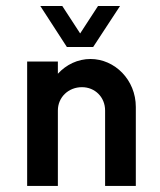

<svg xmlns="http://www.w3.org/2000/svg" viewBox="-20 -615 529 635"><path d="M288.1 -459.5 377 -595.2H304.2L245.1 -504.4L186 -595.2H113.3L201.2 -459.5ZM279.3 -419.9C237.3 -419.9 199.2 -401.4 171.4 -371.1V-411.6H69.8V0H171.4V-249.5C171.4 -293.5 206.5 -326.7 251 -326.7C294.4 -326.7 327.6 -293.5 327.6 -249.5V0H429.2V-261.2C429.2 -351.1 359.4 -419.9 279.3 -419.9Z"/></svg>

Font: Now SemiBold
Style: Regular
Weight: 600
Designer: Alfredo Marco Pradil
Foundry: Alfredo Marco Pradil
Version: Version 1.200;hotconv 1.0.109;makeotfexe 2.5.65596